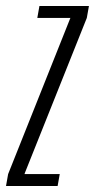

<svg xmlns="http://www.w3.org/2000/svg" viewBox="-57 -618 316 638"><path d="M-37 0H134.5L141.5 -39.5H24.5L25.5 -43L231.5 -558.5L238.5 -598H74L67 -558.5H177.5L176.5 -557.5L-30 -39.5Z"/></svg>

Font: Anybody ExtraCondensed Light
Style: Italic
Weight: 300
Width: 2
Italic angle: -10°
Version: Version 1.113;gftools[0.9.25]